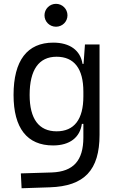

<svg xmlns="http://www.w3.org/2000/svg" viewBox="-20 -750 626 1003"><path d="M92.8 233.4 240.2 228.5C420.9 222.7 500 138.7 500 -45.9V-517.6H423.8L416.5 -416.5H411.1C399.9 -487.3 344.7 -527.3 258.3 -527.3C122.1 -527.3 50.8 -433.6 50.8 -253.9C50.8 -80.6 121.6 9.8 257.3 9.8C345.2 9.8 397.9 -32.7 407.7 -103H415.5V-30.3C415 86.9 365.2 147 250 150.9L88.9 155.8ZM415.5 -271.5V-246.1C415.5 -126.5 367.7 -64 275.9 -64C183.1 -64 134.8 -128.9 134.8 -253.9C134.8 -385.3 183.1 -453.6 275.4 -453.6C367.7 -453.6 415.5 -391.1 415.5 -271.5ZM272.5 -610.4C305.7 -610.4 332.5 -636.7 332.5 -669.9C332.5 -703.1 305.7 -730 272.5 -730C239.3 -730 212.4 -703.1 212.4 -669.9C212.4 -636.7 239.3 -610.4 272.5 -610.4Z"/></svg>

Font: Cascadia Code SemiLight
Style: Regular
Weight: 350
Monospace: yes
Designer: Aaron Bell
Foundry: Saja Typeworks
Version: Version 2404.023